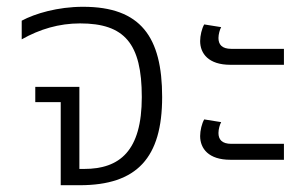

<svg xmlns="http://www.w3.org/2000/svg" viewBox="-20 -546 901 566"><path d="M159 0H215C384 0 458 -81 458 -260C458 -437 395 -526 225 -526C150 -526 83 -506 44 -485V-430C97 -460 154 -477 216 -477C347 -477 398 -418 398 -260C398 -101 333 -48 228 -48H214V-290H84V-245H159Z M659 -355H817V-402H662C634 -402 624 -415 624 -434C624 -445 628 -459 632 -466L582 -474C575 -462 570 -441 570 -425C570 -388 595 -355 659 -355ZM659 -75H817V-122H662C634 -122 624 -135 624 -154C624 -165 628 -179 632 -186L582 -194C575 -182 570 -161 570 -145C570 -108 595 -75 659 -75Z"/></svg>

Font: Noto Sans Thai UI Light
Style: Regular
Weight: 300
Designer: Monotype Design Team
Foundry: Monotype Imaging Inc.
Version: Version 2.000